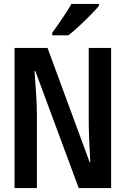

<svg xmlns="http://www.w3.org/2000/svg" viewBox="-20 -958 640 978"><path d="M54 0V-714H222L437 -131H440Q436 -197 434 -252Q432 -307 432 -348V-714H546V0H381L160 -596H156Q161 -530 164.5 -471Q168 -412 168 -372V0ZM246 -791Q268 -821 296.5 -863Q325 -905 344 -938H484V-928Q469 -910 441.5 -882Q414 -854 383.5 -825.5Q353 -797 328 -778H246Z"/></svg>

Font: Noto Sans Mono SemiBold
Style: Regular
Weight: 600
Designer: Monotype Design Team
Foundry: Monotype Imaging Inc.
Version: Version 2.014; ttfautohint (v1.8.4.7-5d5b)